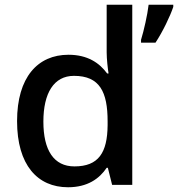

<svg xmlns="http://www.w3.org/2000/svg" viewBox="-20 -780 751 810"><path d="M267 10C349 10 399 -26 430 -72H435L453 0H538V-760H430V-559C430 -531 435 -488 438 -470H432C400 -514 350 -549 269 -549C139 -549 52 -454 52 -269C52 -84 138 10 267 10ZM711 -751V-760H607C602 -717 587 -651 575 -612V-600H636C667 -647 698 -712 711 -751ZM294 -78C207 -78 163 -146 163 -267C163 -387 207 -460 292 -460C401 -460 434 -392 434 -268V-252C433 -136 396 -78 294 -78Z"/></svg>

Font: Noto Sans Lisu Medium
Style: Regular
Weight: 500
Designer: Monotype Design Team. David Williams.
Foundry: Monotype Imaging Inc.
Version: Version 2.102